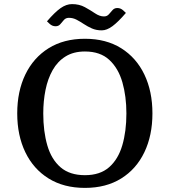

<svg xmlns="http://www.w3.org/2000/svg" viewBox="-20 -897 827 936"><path d="M723.1 -344.2Q723.1 -236.8 683.8 -154.8Q644.5 -72.8 570.8 -26.9Q497.1 19 394 19Q291 19 217 -26.9Q143.1 -72.8 103.5 -154.8Q64 -236.8 64 -344.2Q64 -451.7 103.5 -533.7Q143.1 -615.7 217 -661.9Q291 -708 394 -708Q497.1 -708 570.8 -661.9Q644.5 -615.7 683.8 -533.7Q723.1 -451.7 723.1 -344.2ZM190.9 -344.2Q190.9 -256.3 210.7 -188.2Q230.5 -120.1 275.1 -81.5Q319.8 -43 394 -43Q467.8 -43 512 -81.8Q556.2 -120.6 576.2 -188.7Q596.2 -256.8 596.2 -344.2Q596.2 -427.2 576.7 -495.6Q557.1 -564 512.9 -605Q468.8 -646 394 -646Q338.4 -646 299.6 -621.8Q260.7 -597.7 236.8 -555.4Q212.9 -513.2 201.9 -458.7Q190.9 -404.3 190.9 -344.2ZM486.8 -816.9Q501.5 -816.9 510.5 -827.1Q519.5 -837.4 528.6 -847.7Q537.6 -857.9 551.8 -857.9Q568.4 -857.9 581.1 -845.9Q593.8 -834 593.8 -834Q555.7 -789.6 528.1 -769.3Q500.5 -749 476.1 -749Q449.2 -749 428.2 -758.3Q407.2 -767.6 389.2 -779.5Q371.1 -791.5 353.5 -800.8Q335.9 -810.1 315.9 -810.1Q300.8 -810.1 291.7 -799.8Q282.7 -789.6 274.2 -779.3Q265.6 -769 251 -769Q234.4 -769 221.7 -781Q209 -793 209 -793Q247.1 -837.4 275.1 -857.2Q303.2 -877 331.1 -877Q366.7 -877 393.8 -862.1Q420.9 -847.2 443.4 -832Q465.8 -816.9 486.8 -816.9Z"/></svg>

Font: Artifika
Style: Regular
Weight: 400
Designer: Yulya Zhdanova, Ivan Petrov | Cyreal.org
Foundry: Cyreal.org
Version: Version 1.102; ttfautohint (v1.8.4.7-5d5b)